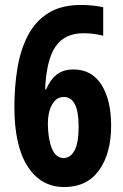

<svg xmlns="http://www.w3.org/2000/svg" viewBox="-20 -744 497 774"><path d="M239 10Q145 10 91.5 -73Q38 -156 38 -312Q38 -396 50.5 -470.5Q63 -545 93 -602Q123 -659 175 -691.5Q227 -724 306 -724Q353 -724 396 -715V-600Q377 -605 357 -607.5Q337 -610 316 -610Q241 -610 204 -556.5Q167 -503 162 -384H166Q183 -424 209.5 -444Q236 -464 276 -464Q350 -464 389 -402.5Q428 -341 428 -237Q428 -126 379.5 -58Q331 10 239 10ZM237 -107Q264 -107 280.5 -137.5Q297 -168 297 -234Q297 -353 237 -353Q207 -353 190 -322.5Q173 -292 173 -247Q173 -187 188.5 -147Q204 -107 237 -107Z"/></svg>

Font: Noto Sans Devanagari UI ExtraCondensed
Style: Bold
Weight: 700
Width: 2
Designer: Jelle Bosma - Monotype Design Team
Foundry: Monotype Imaging Inc.
Version: Version 2.004